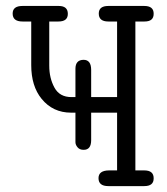

<svg xmlns="http://www.w3.org/2000/svg" viewBox="-20 -631 565 651"><path d="M22.9 -585Q22.9 -610.8 56.2 -610.8H179.2Q210 -610.8 210 -584Q210 -558.1 178.2 -558.1H147V-408.2Q147 -366.2 164.6 -334Q182.1 -301.8 222.2 -301.8H235.8V-397.9Q235.8 -427.7 263.2 -428.2Q289.1 -428.2 289.1 -394V-301.8H377V-558.1H347.2Q314.9 -558.1 314.9 -585Q314.9 -610.8 347.2 -610.8H469.2Q501.5 -610.8 501 -584Q501 -558.1 470.2 -558.1H439V-53.2H469.2Q501.5 -53.2 501 -25.9Q501 0 469.2 0H347.2Q314 0 314 -26.9Q314 -52.7 349.1 -53.2H377V-249H289.1V-155.8Q289.1 -122.6 263.2 -123Q250 -123 242.9 -131.6Q235.8 -140.1 235.8 -148.9V-158.2V-249H221.2Q159.2 -249 121.1 -295.9Q85.9 -338.9 85.9 -410.2V-558.1H56.2Q22.9 -558.1 22.9 -585Z"/></svg>

Font: CMU Typewriter Text
Style: Light
Weight: 200
Version: Version 0.7.0